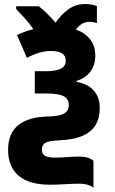

<svg xmlns="http://www.w3.org/2000/svg" viewBox="-20 -691 570 949"><path d="M442 238Q435 229 415 223Q395 217 373 217Q340 217 299.5 219.5Q259 222 227 222Q124 222 72 177.5Q20 133 20 50Q20 -33 71 -73Q122 -113 213 -115Q272 -116 296 -129.5Q320 -143 320 -172Q320 -202 294.5 -215.5Q269 -229 211 -229H152V-339H207Q254 -339 279.5 -351Q305 -363 305 -391Q305 -439 233 -439Q202 -439 172.5 -430Q143 -421 113 -405L64 -518Q105 -537 145 -547Q123 -578 99.5 -604Q76 -630 60 -646V-660H172Q189 -647 210.5 -626Q232 -605 255 -579Q283 -620 318.5 -645.5Q354 -671 400 -671Q420 -671 434.5 -668Q449 -665 459 -661V-577Q453 -579 443.5 -581Q434 -583 422 -583Q400 -583 384 -572.5Q368 -562 355 -545Q400 -529 425.5 -496.5Q451 -464 451 -416Q451 -368 425.5 -335.5Q400 -303 358 -291V-286Q412 -278 442.5 -244.5Q473 -211 473 -157Q473 -110 454 -75.5Q435 -41 390 -20.5Q345 0 268 3Q220 5 203.5 15.5Q187 26 187 49Q187 71 203 79.5Q219 88 248 88Q282 88 311.5 85.5Q341 83 371 83Q397 83 414 88.5Q431 94 442 104Z"/></svg>

Font: Noto Sans Mono Condensed Black
Style: Regular
Weight: 900
Width: 3
Designer: Monotype Design Team
Foundry: Monotype Imaging Inc.
Version: Version 2.014